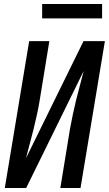

<svg xmlns="http://www.w3.org/2000/svg" viewBox="-20 -941 545 961"><path d="M4 0 126 -735H227L179 -441Q173 -404 165 -367.5Q157 -331 148 -294.5Q139 -258 129 -221.5Q119 -185 110 -149L398 -735H505L383 0H282L330 -294Q337 -331 344.5 -367.5Q352 -404 361 -440.5Q370 -477 380 -513.5Q390 -550 399 -586L111 0ZM491 -849H191V-921H491Z"/></svg>

Font: Iosevka SS04 Semibold Oblique
Style: Regular
Weight: 600
Italic angle: -9°
Monospace: yes
Designer: Belleve Invis
Foundry: Belleve Invis
Version: Version 19.0.0; ttfautohint (v1.8.4)